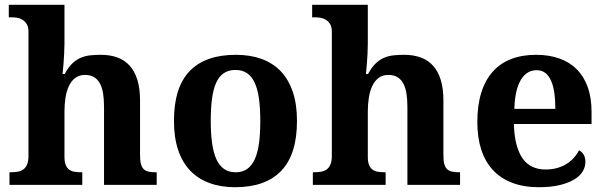

<svg xmlns="http://www.w3.org/2000/svg" viewBox="-20 -780 2558 810"><path d="M418.9 0V-329.1Q418.9 -361.3 414.8 -386.5Q410.6 -411.6 401.1 -428.7Q391.6 -445.8 376.2 -454.8Q360.8 -463.9 338.9 -463.9Q314 -463.9 297.4 -451.2Q280.8 -438.5 270.8 -417.2Q260.7 -396 256.3 -367.9Q252 -339.8 252 -309.1V-118.2Q252 -97.2 257.1 -84.5Q262.2 -71.8 271.5 -64.7Q280.8 -57.6 294.2 -55.4Q307.6 -53.2 324.2 -53.2H327.1V0H20V-53.2H22Q39.1 -53.2 53.2 -55.4Q67.4 -57.6 77.9 -64.9Q88.4 -72.3 94.2 -85.9Q100.1 -99.6 100.1 -122.1V-646Q100.1 -666 93 -678Q85.9 -689.9 75.2 -696.5Q64.5 -703.1 52 -705.1Q39.6 -707 28.8 -707H17.1V-759.8H252V-595.2Q252 -575.7 250.7 -553.2Q249.5 -530.8 248 -511.7Q246.1 -489.3 244.1 -467.8H252.9Q268.1 -496.1 284.9 -512.2Q301.8 -528.3 320.8 -536.4Q339.8 -544.4 361.1 -546.6Q382.3 -548.8 405.8 -548.8Q444.3 -548.8 475.1 -537.6Q505.9 -526.4 527.1 -502.9Q548.3 -479.5 559.6 -443.1Q570.8 -406.7 570.8 -356V-124Q570.8 -100.6 575 -86.7Q579.1 -72.8 587.4 -65.4Q595.7 -58.1 608.4 -55.7Q621.1 -53.2 638.2 -53.2H641.1V0Z M1232.9 -270Q1232.9 -128.9 1166.7 -59.6Q1100.6 9.8 972.2 9.8Q912.1 9.8 864.3 -7.6Q816.4 -24.9 783 -59.6Q749.5 -94.2 731.7 -147Q713.9 -199.7 713.9 -270Q713.9 -411.1 780 -480Q846.2 -548.8 975.1 -548.8Q1035.2 -548.8 1082.8 -531.7Q1130.4 -514.6 1163.8 -480Q1197.3 -445.3 1215.1 -392.8Q1232.9 -340.3 1232.9 -270ZM869.1 -270Q869.1 -216.8 874.8 -176.3Q880.4 -135.7 892.8 -108.4Q905.3 -81.1 925.3 -67.1Q945.3 -53.2 974.1 -53.2Q1002.9 -53.2 1022.7 -67.1Q1042.5 -81.1 1054.9 -108.4Q1067.4 -135.7 1072.8 -176.3Q1078.1 -216.8 1078.1 -270Q1078.1 -323.7 1072.5 -364Q1066.9 -404.3 1054.4 -431.2Q1042 -458 1022 -471.4Q1002 -484.9 973.1 -484.9Q944.3 -484.9 924.3 -471.4Q904.3 -458 892.1 -431.2Q879.9 -404.3 874.5 -364Q869.1 -323.7 869.1 -270Z M1698.7 0V-329.1Q1698.7 -361.3 1694.6 -386.5Q1690.4 -411.6 1680.9 -428.7Q1671.4 -445.8 1656 -454.8Q1640.6 -463.9 1618.7 -463.9Q1593.8 -463.9 1577.1 -451.2Q1560.5 -438.5 1550.5 -417.2Q1540.5 -396 1536.1 -367.9Q1531.7 -339.8 1531.7 -309.1V-118.2Q1531.7 -97.2 1536.9 -84.5Q1542 -71.8 1551.3 -64.7Q1560.5 -57.6 1574 -55.4Q1587.4 -53.2 1604 -53.2H1606.9V0H1299.8V-53.2H1301.8Q1318.8 -53.2 1333 -55.4Q1347.2 -57.6 1357.7 -64.9Q1368.2 -72.3 1374 -85.9Q1379.9 -99.6 1379.9 -122.1V-646Q1379.9 -666 1372.8 -678Q1365.7 -689.9 1355 -696.5Q1344.2 -703.1 1331.8 -705.1Q1319.3 -707 1308.6 -707H1296.9V-759.8H1531.7V-595.2Q1531.7 -575.7 1530.5 -553.2Q1529.3 -530.8 1527.8 -511.7Q1525.9 -489.3 1523.9 -467.8H1532.7Q1547.9 -496.1 1564.7 -512.2Q1581.5 -528.3 1600.6 -536.4Q1619.6 -544.4 1640.9 -546.6Q1662.1 -548.8 1685.5 -548.8Q1724.1 -548.8 1754.9 -537.6Q1785.6 -526.4 1806.9 -502.9Q1828.1 -479.5 1839.4 -443.1Q1850.6 -406.7 1850.6 -356V-124Q1850.6 -100.6 1854.7 -86.7Q1858.9 -72.8 1867.2 -65.4Q1875.5 -58.1 1888.2 -55.7Q1900.9 -53.2 1918 -53.2H1920.9V0Z M2243.7 -483.9Q2201.7 -483.9 2177 -442.4Q2152.3 -400.9 2149.9 -320.8H2322.8Q2322.8 -358.9 2318.4 -389.2Q2314 -419.4 2304.4 -440.4Q2294.9 -461.4 2280 -472.7Q2265.1 -483.9 2243.7 -483.9ZM2252.9 9.8Q2189.5 9.8 2140.9 -8.8Q2092.3 -27.3 2059.6 -62.5Q2026.9 -97.7 2010.3 -148.7Q1993.7 -199.7 1993.7 -265.1Q1993.7 -335.4 2010.3 -388.7Q2026.9 -441.9 2058.6 -477.5Q2090.3 -513.2 2136.5 -531Q2182.6 -548.8 2241.7 -548.8Q2295.9 -548.8 2339.4 -533.4Q2382.8 -518.1 2413.1 -487.8Q2443.4 -457.5 2459.5 -412.6Q2475.6 -367.7 2475.6 -308.1V-256.8H2147.9Q2149.4 -206.5 2158.9 -170.4Q2168.5 -134.3 2185.3 -110.8Q2202.1 -87.4 2226.3 -76.2Q2250.5 -64.9 2281.7 -64.9Q2307.6 -64.9 2329.6 -71Q2351.6 -77.1 2369.4 -88.1Q2387.2 -99.1 2400.6 -114Q2414.1 -128.9 2422.9 -146Q2449.7 -131.3 2449.7 -97.2Q2449.7 -75.7 2438 -56.4Q2426.3 -37.1 2401.9 -22.5Q2377.4 -7.8 2340.6 1Q2303.7 9.8 2252.9 9.8Z"/></svg>

Font: Sahl Naskh
Style: Bold
Weight: 700
Designer: Pascal Zoghbi
Version: Version 1.001